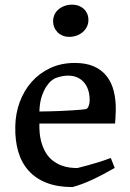

<svg xmlns="http://www.w3.org/2000/svg" viewBox="-20 -774 547 809"><path d="M44.4 -242.2Q45.4 -295.9 63.2 -344.2Q81.1 -392.6 113.5 -429.2Q146 -465.8 191.9 -487.3Q237.8 -508.8 295.4 -508.8Q342.3 -508.8 375.2 -494.4Q408.2 -480 429.2 -453.4Q450.2 -426.8 459.5 -389.4Q468.8 -352.1 467.8 -306.2Q467.3 -299.3 467 -290.3Q466.8 -281.2 466.3 -272.9Q465.8 -263.7 464.8 -253.4H146Q145 -211.4 152.6 -181.4Q160.2 -151.4 173.1 -130.4Q186 -109.4 203.1 -96.7Q220.2 -84 238 -77.1Q255.9 -70.3 273.4 -68.1Q291 -65.9 305.7 -65.9Q327.1 -71.3 350.6 -77.6Q371.1 -83 396 -90.8Q420.9 -98.6 446.8 -108.4L463.4 -66.4Q436.5 -51.3 413.1 -38.8Q389.6 -26.4 367.9 -16.4Q346.2 -6.3 325.9 1.2Q305.7 8.8 285.2 14.2Q222.7 14.2 177 -3.4Q131.3 -21 101.3 -54Q71.3 -86.9 57.1 -134.5Q43 -182.1 44.4 -242.2ZM146 -304.2Q194.3 -304.7 228.5 -306.2Q262.7 -307.6 285.4 -309.1Q308.1 -310.5 321.3 -311.8Q334.5 -313 340.3 -314Q348.6 -314.9 353.3 -326.7Q357.9 -338.4 357.9 -351.1Q357.9 -384.3 346.7 -407.2Q335.4 -430.2 315.9 -442.4Q296.4 -454.6 270.3 -455.3Q244.1 -456.1 214.8 -445.3Q209 -443.4 198 -435.1Q187 -426.8 175.8 -410.2Q164.6 -393.6 155.8 -367.4Q147 -341.3 146 -304.2ZM272 -618.7Q256.3 -618.7 243.7 -624Q231 -629.4 222.2 -638.4Q213.4 -647.5 208.5 -659.4Q203.6 -671.4 203.6 -685.1Q203.6 -697.3 208.5 -709.7Q213.4 -722.2 223.6 -731.9Q233.9 -741.7 249.3 -748Q264.6 -754.4 285.2 -754.4Q298.8 -754.4 311.3 -749.8Q323.7 -745.1 332.8 -736.8Q341.8 -728.5 347.2 -716.6Q352.5 -704.6 352.5 -689.9Q352.5 -673.8 345.9 -660.9Q339.4 -647.9 328.1 -638.4Q316.9 -628.9 302.2 -623.8Q287.6 -618.7 272 -618.7Z"/></svg>

Font: Donegal One
Style: Regular
Weight: 400
Designer: Gary Lonergan
Foundry: Sorkin Type Co.
Version: Version 1.004